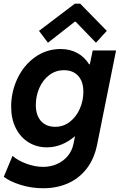

<svg xmlns="http://www.w3.org/2000/svg" viewBox="-27 -793 651 1027"><path d="M-6.8 152.8 40 40.5Q65.9 64.5 112.5 82Q159.2 99.6 204.1 99.6Q243.7 99.6 277.8 84.5Q312 69.3 335.2 41.5Q358.4 13.7 366.2 -23.9L374 -63.5H372.6Q340.3 -35.6 302.7 -20.3Q265.1 -4.9 223.6 -4.9Q169.4 -4.9 126 -31.5Q82.5 -58.1 57.6 -107.4Q32.7 -156.7 32.7 -222.2Q32.7 -302.7 66.7 -373.8Q100.6 -444.8 161.1 -487.8Q221.7 -530.8 297.9 -530.8Q347.2 -530.8 386.2 -509.5Q425.3 -488.3 449.7 -449.2H453.6L468.8 -522.9H593.8L492.2 -18.1Q476.6 58.1 435.8 110.1Q395 162.1 335.7 188Q276.4 213.9 204.1 213.9Q140.1 213.9 82.5 195.6Q24.9 177.2 -6.8 152.8ZM418.9 -302.2Q418.9 -356.4 391.4 -387Q363.8 -417.5 315.4 -417.5Q270.5 -417.5 236.1 -391.1Q201.7 -364.7 183.1 -321.8Q164.6 -278.8 164.6 -231Q164.6 -176.8 192.1 -145.8Q219.7 -114.7 268.1 -114.7Q312.5 -114.7 346.9 -141.6Q381.3 -168.5 400.1 -211.7Q418.9 -254.9 418.9 -302.2ZM181.6 -627.9 373.5 -773.4H401.9L544.4 -627.9L486.3 -564.5L377.4 -677.2H373.5L229.5 -564.5Z"/></svg>

Font: Reddit Sans Fudge
Style: Bold
Weight: 700
Italic angle: -11.25°
Designer: Stephen Hutchings
Version: Version 1.013